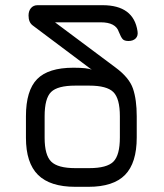

<svg xmlns="http://www.w3.org/2000/svg" viewBox="-20 -720 631 740"><path d="M270 0Q173 0 126.5 -46Q80 -92 80 -189V-272Q80 -371 123 -415Q166 -459 263 -459Q318 -459 334 -451L106 -622Q90 -634 90 -660Q90 -678 99.5 -689Q109 -700 125 -700H375Q495 -700 510 -600Q513 -582 503 -572Q493 -562 475 -562Q459 -562 452.5 -569.5Q446 -577 438 -597Q426 -634 368 -634H192L425 -460Q478 -421 492.5 -378.5Q507 -336 507 -272V-190Q507 -92 462 -46Q417 0 321 0ZM270 -72H324Q392 -72 417 -97Q442 -122 442 -190V-272Q442 -340 417 -365Q392 -390 324 -390H270Q202 -390 177 -365.5Q152 -341 152 -272V-189Q152 -122 177.5 -97Q203 -72 270 -72Z"/></svg>

Font: Jura SemiBold
Style: Regular
Weight: 600
Designer: Daniel Johnson, Alexei Vanyashin
Foundry: Daniel Johnson
Version: Version 5.103